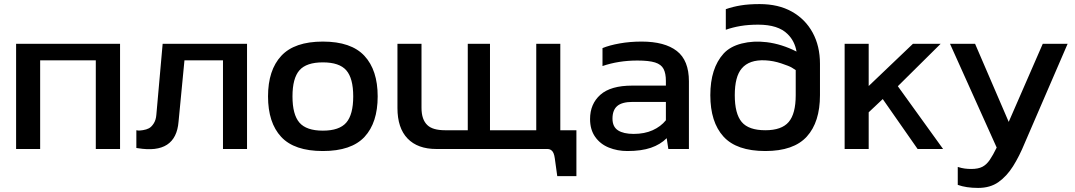

<svg xmlns="http://www.w3.org/2000/svg" viewBox="-20 -734 5274 942"><path d="M59 -519H569V-3H450V-438H177V-3H59Z M778 -519H1192V-3H1074V-438H885L856 -137Q843 24 656 -7Q651 -8 649 -8V-95Q653 -94 659 -93.5Q665 -93 681.5 -95.5Q698 -98 710.5 -104.5Q723 -111 734 -128Q745 -145 747 -170Z M1564 7Q1424 7 1359.5 -62.5Q1295 -132 1295 -261Q1295 -390 1360 -460Q1425 -530 1564 -530Q1703 -530 1768 -460Q1833 -390 1833 -261Q1833 -132 1768.5 -62.5Q1704 7 1564 7ZM1564 -428Q1483 -428 1449 -389Q1415 -350 1415 -261Q1415 -172 1449 -132.5Q1483 -93 1564 -93Q1645 -93 1679 -132.5Q1713 -172 1713 -261Q1713 -350 1679 -389Q1645 -428 1564 -428Z M2729 -519V-95H2808V130H2714L2702 43Q2698 13 2686 4Q2678 -3 2665 -3H2663H2121Q2029 -3 1979.5 -54.5Q1930 -106 1930 -204V-519H2048V-205Q2048 -147 2077 -120Q2103 -95 2164 -95H2275V-519H2384V-95H2611V-519Z M3360 -335V-3H3259L3251 -56Q3220 -25 3173.5 -9Q3127 7 3058 7Q3009 7 2967 -10Q2925 -27 2900 -62.5Q2875 -98 2875 -150Q2875 -224 2925.5 -269Q2976 -314 3082 -314H3247V-337Q3247 -374 3235.5 -396Q3224 -418 3194 -427.5Q3164 -437 3107 -437Q3015 -437 2936 -410V-498Q2970 -512 3020.5 -521Q3071 -530 3128 -530Q3241 -530 3300.5 -484Q3360 -438 3360 -335ZM3247 -144V-234H3084Q3032 -234 3008.5 -214Q2985 -194 2985 -152Q2985 -112 3012 -94.5Q3039 -77 3089 -77Q3142 -77 3182 -95Q3222 -113 3247 -144Z M4003 -421V-267Q4003 -135 3938.5 -64Q3874 7 3735 7Q3594 7 3529.5 -64Q3465 -135 3465 -267Q3465 -399 3530 -471Q3562 -506 3619 -520.5Q3676 -535 3742 -527Q3815 -518 3888 -481Q3879 -533 3844 -567Q3798 -613 3700 -613Q3652 -613 3613.5 -606.5Q3575 -600 3541 -588V-689Q3575 -701 3614.5 -707.5Q3654 -714 3707 -714Q3799 -714 3865 -677Q3931 -640 3967 -574Q4003 -508 4003 -421ZM3884 -267V-390Q3877 -395 3864.5 -402.5Q3852 -410 3813 -423Q3774 -436 3735 -438Q3656 -442 3619 -398Q3585 -358 3585 -267Q3585 -176 3619 -135.5Q3653 -95 3735 -95Q3815 -95 3849.5 -135.5Q3884 -176 3884 -267Z M4385 -311 4607 -3H4482L4311 -248L4242 -183V-3H4124V-519H4242V-312L4459 -519H4595Z M5096 -519H5218L5008 -33Q4981 33 4950 82Q4919 131 4878.5 159.5Q4838 188 4779 188Q4720 188 4679 173V85Q4698 91 4713.5 93Q4729 95 4745 95Q4779 95 4799.5 84.5Q4820 74 4836 50.5Q4852 27 4870 -10L4641 -519H4764L4929 -136Z"/></svg>

Font: Kanit Cyrillic
Style: Regular
Weight: 400
Designer: Katatrad Team, Sasha Pavljenko
Foundry: CadsonDemak, Pavljenko + Design
Version: Version 1.002;Fontself Maker 3.5.7